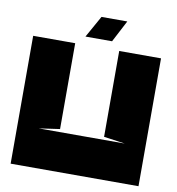

<svg xmlns="http://www.w3.org/2000/svg" viewBox="-86 -867 872 945"><g transform="rotate(10 349.5 -394.5)"><path d="M136 -195H566L460 -210V-639H669V0H30V-639H240V-210ZM345 -789H474L417 -680H284Z"/></g></svg>

Font: Banana Brick
Style: Regular
Weight: 400
Designer: artmaker
Foundry: artmaker
Version: Version 4.000 2011 initial release